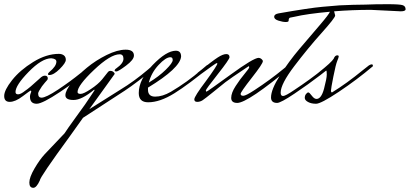

<svg xmlns="http://www.w3.org/2000/svg" viewBox="-20 -478 1955 916"><path d="M215 -120Q209 -120 209 -124.5Q209 -129 216 -135Q249 -162 249 -184Q249 -198 224 -200Q179 -199 116.5 -135Q54 -71 54 -39Q54 -28 66.5 -28Q79 -28 100 -45Q119 -57 171 -105Q183 -117 194 -117Q208 -117 208 -104Q208 -99 205 -96Q202 -93 194 -83.5Q186 -74 180 -66Q162 -40 162 -32Q162 -12 178 -12Q199 -12 257 -50.5Q315 -89 363 -128L411 -166Q418 -171 424 -171Q430 -171 430 -164V-162Q353 -97 267.5 -40Q182 17 155 17Q123 17 123 -17Q123 -25 126 -32Q129 -39 129 -42Q129 -45 127 -46Q124 -46 88.5 -19Q53 8 26.5 8Q0 8 0 -20Q0 -48 37.5 -95.5Q75 -143 138 -182Q201 -221 261 -221Q275 -221 284.5 -214Q294 -207 294 -192.5Q294 -178 265 -149Q236 -120 215 -120Z M709 -166Q716 -171 722 -171Q728 -171 728 -164V-162Q631 -82 576 -46L376 84L314 171Q170 368 170 383Q154 418 139 418Q120 418 120 393Q120 368 144.5 326Q169 284 193 258L288 158Q300 139 337 88Q374 37 386 20L429 -44L431 -48Q431 -50 429 -50Q370 -1 331 -1Q292 -1 292 -23.5Q292 -46 322 -83Q352 -120 394.5 -155Q437 -190 488.5 -215.5Q540 -241 579.5 -241Q619 -241 619 -213Q619 -193 581.5 -165Q544 -137 535.5 -137Q527 -137 527 -141Q527 -147 535 -152Q569 -176 569 -197.5Q569 -219 551 -219Q507 -219 428.5 -144.5Q350 -70 350 -39Q350 -30 364.5 -30Q379 -30 414 -53.5Q449 -77 467 -99L494 -133Q499 -140 507 -140Q515 -140 521 -135Q527 -130 527 -125L406 43L554 -50Q620 -90 686 -146Z M966 -166Q973 -171 979 -171Q985 -171 985 -164V-162Q881 -76 812 -33Q743 10 687 10Q642 10 642 -34Q642 -99 708 -167.5Q774 -236 819 -236Q844 -236 844 -208Q839 -153 686 -60V-50Q686 -17 720.5 -17Q755 -17 795 -40Q873 -86 941 -145ZM793 -205Q771 -205 736.5 -168Q702 -131 690 -84Q738 -113 771 -145.5Q804 -178 804 -191.5Q804 -205 793 -205Z M1373 -163Q1162 13 1112 13Q1083 13 1083 -11Q1083 -35 1104.5 -68Q1126 -101 1147.5 -126.5Q1169 -152 1169 -157Q1169 -162 1166 -162Q1073 -100 1055.5 -86Q1038 -72 998.5 -40Q959 -8 947 0Q935 8 921 8Q907 8 907 -4Q907 -18 963 -92Q1017 -166 1017 -175Q1017 -177 1013.5 -177Q1010 -177 927 -116L923 -131Q994 -188 1019 -204Q1044 -220 1059.5 -220Q1075 -220 1075 -205Q1075 -195 1018.5 -123.5Q962 -52 962 -46.5Q962 -41 965.5 -41Q969 -41 1079.5 -121.5Q1190 -202 1214 -202Q1221 -202 1227.5 -196.5Q1234 -191 1234 -186Q1234 -174 1181 -106.5Q1128 -39 1128 -30Q1128 -21 1140.5 -21Q1153 -21 1194 -48Q1269 -97 1332 -149L1354 -167Q1361 -172 1367 -172Q1373 -172 1373 -166Z M1892 -424 1749 -431Q1661 -431 1574 -424L1579 -404Q1579 -393 1514 -320.5Q1449 -248 1384 -162.5Q1319 -77 1319 -36Q1319 -20 1330.5 -20Q1342 -20 1383 -48Q1459 -98 1522 -149L1544 -167Q1551 -172 1556 -172Q1561 -172 1561 -166V-163Q1565 -163 1507.5 -119Q1450 -75 1384.5 -31Q1319 13 1302 13Q1273 13 1273 -13Q1273 -51 1315.5 -118Q1358 -185 1408.5 -244.5Q1459 -304 1504.5 -357Q1550 -410 1554 -422Q1444 -412 1385 -398L1365 -394Q1357 -393 1357 -379Q1357 -373 1343 -373Q1329 -373 1308.5 -379.5Q1288 -386 1288 -398Q1288 -410 1308 -414Q1456 -440 1518 -445.5Q1580 -451 1600.5 -452.5Q1621 -454 1664.5 -455Q1708 -456 1723 -456Q1768 -458 1828.5 -458Q1889 -458 1902 -453Q1915 -448 1915 -434Q1915 -424 1892 -424Z M1740 -166Q1748 -171 1753.5 -171Q1759 -171 1759 -164V-162Q1682 -97 1596.5 -40Q1511 17 1488 17Q1465 17 1449.5 8.5Q1434 0 1434 -11Q1434 -22 1440 -29.5Q1446 -37 1451 -37Q1456 -37 1467.5 -21.5Q1479 -6 1490 -6Q1513 -6 1526 -55Q1539 -104 1539 -122.5Q1539 -141 1536.5 -141Q1534 -141 1532 -139L1503 -116L1499 -131Q1562 -181 1572 -198Q1578 -214 1589 -214Q1596 -214 1596 -209Q1596 -204 1589 -187.5Q1582 -171 1570.5 -113Q1559 -55 1559 -46Q1559 -37 1564 -37Q1634 -80 1712 -144Z"/></svg>

Font: Mrs Saint Delafield
Style: Regular
Weight: 400
Designer: Alejandro Paul
Foundry: Alejandro Paul
Version: Version 1.000